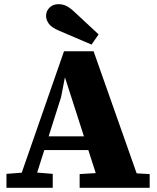

<svg xmlns="http://www.w3.org/2000/svg" viewBox="-20 -901 752 921"><path d="M11 0V-67L115 -75H136L233 -67V0ZM59 0 287 -655H429L660 0H462L289 -538H293L273 -435L135 0ZM170 -181V-247H490V-181ZM362 0V-66L479 -73H572L698 -66V0ZM453 -736 419 -687Q381 -704 342.5 -720Q304 -736 265 -753Q227 -769 214 -787.5Q201 -806 201 -825Q201 -848 217.5 -864.5Q234 -881 260 -881Q282 -881 299.5 -872Q317 -863 339 -842Q367 -816 395.5 -789.5Q424 -763 453 -736Z"/></svg>

Font: Source Serif 4 ExtraBold
Style: Regular
Weight: 800
Designer: Frank Grießhammer
Foundry: Adobe Systems Incorporated
Version: Version 4.004;hotconv 1.0.116;makeotfexe 2.5.65601